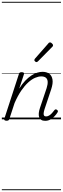

<svg xmlns="http://www.w3.org/2000/svg" viewBox="-20 -1303 686 2096"><path d="M474 16Q447 16 431 6Q415 -4 408 -23Q401 -42 403.5 -68.5Q406 -95 417 -127L489 -341Q502 -382 500.5 -410.5Q499 -439 481.5 -454Q464 -469 430 -469Q399 -469 363 -453.5Q327 -438 288.5 -403.5Q250 -369 212 -313.5Q174 -258 139 -178L82 -4Q79 6 72.5 10.5Q66 15 51 15Q39 15 31 10Q23 5 27 -6L186 -494Q190 -506 196 -510.5Q202 -515 216 -515Q233 -515 239 -509Q245 -503 241 -491L190 -336Q222 -387 255.5 -422Q289 -457 322 -478.5Q355 -500 386 -509.5Q417 -519 444 -519Q489 -519 517.5 -498Q546 -477 553 -435Q560 -393 539 -329L466 -110Q458 -84 456.5 -66.5Q455 -49 461.5 -40.5Q468 -32 483 -32Q500 -32 516.5 -42Q533 -52 547.5 -68Q562 -84 573 -99Q578 -106 584.5 -108.5Q591 -111 601 -105Q611 -98 612 -91Q613 -84 608 -76Q597 -57 577 -35.5Q557 -14 531 1Q505 16 474 16ZM377 -625Q372 -625 363.5 -632Q355 -639 355 -646Q355 -650 356.5 -654Q358 -658 362 -663L506 -827Q511 -835 516 -837.5Q521 -840 526 -840Q533 -840 540.5 -835Q548 -830 553.5 -822.5Q559 -815 559 -808Q559 -803 557 -799.5Q555 -796 551 -792L395 -634Q386 -625 377 -625ZM0 763H646V773H0ZM0 -20H646V0H0ZM0 -505H646V-500H0ZM0 -1283H646V-1273H0Z"/></svg>

Font: Playwrite NL Guides
Style: Regular
Weight: 400
Designer: Veronika Burian, José Scaglione
Foundry: TypeTogether
Version: Version 1.003